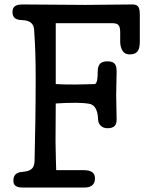

<svg xmlns="http://www.w3.org/2000/svg" viewBox="-20 -841 651 861"><path d="M135 -119C134 -81 113 -73 78 -70C56 -68 40 -58 40 -31C40 -8 54 0 83 0H359C380 0 406 -7 406 -41C406 -72 381 -78 353 -78H232C232 -89 229 -165 229 -205C229 -253 230 -329 230 -377C268 -379 281 -380 319 -380C338 -380 359 -379 378 -376C397 -373 418 -360 420 -305C421 -280 439 -266 462 -266C488 -266 503 -276 503 -304C503 -336 501 -382 501 -415C501 -448 503 -486 503 -519C503 -547 498 -566 462 -566C423 -566 418 -544 418 -513C418 -505 418 -464 404 -464C396 -464 345 -462 316 -462C279 -462 269 -462 230 -464V-737H480C507 -737 519 -732 519 -696V-655C519 -631 527 -597 561 -597C595 -597 607 -614 607 -655V-773C607 -808 601 -821 573 -821C503 -821 433 -819 363 -819C278 -819 169 -821 84 -821C51 -821 36 -813 36 -787C36 -762 50 -752 77 -751C115 -750 131 -735 133 -708C138 -634 140 -576 140 -489C140 -361 138 -247 135 -119Z"/></svg>

Font: Life Savers
Style: ExtraBold
Weight: 800
Designer: Pablo Impallari, Rodrigo Fuenzalida, Brenda Gallo
Foundry: Pablo Impallari, Rodrigo Fuenzalida, Brenda Gallo
Version: Version 3.000